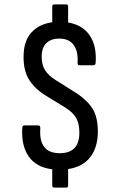

<svg xmlns="http://www.w3.org/2000/svg" viewBox="-20 -762 543 871"><path d="M226 89Q217 89 217 80V6Q144 -3 110 -52.5Q76 -102 81 -181Q81 -193 90 -193H154Q163 -193 163 -181Q154 -67 251 -67Q340 -67 340 -160Q340 -199 327 -224Q314 -249 281 -271L180 -333Q132 -365 109 -405.5Q86 -446 87 -506Q87 -575 122 -614Q157 -653 217 -661V-733Q217 -742 226 -742H280Q289 -742 289 -733V-660Q354 -649 386.5 -602Q419 -555 414 -478Q413 -466 405 -466H341Q331 -466 332 -478Q335 -531 313.5 -559Q292 -587 249 -587Q213 -587 191.5 -567.5Q170 -548 169 -507Q169 -469 183.5 -445Q198 -421 232 -399L329 -338Q378 -305 401 -267Q424 -229 424 -163Q423 -92 389 -48.5Q355 -5 289 5V80Q289 89 280 89Z"/></svg>

Font: Sofia Sans Condensed Medium
Style: Regular
Weight: 500
Designer: Botio Nikoltchev, Ani Petrova
Foundry: lettersoup
Version: Version 4.101; ttfautohint (v1.8.4.7-5d5b)